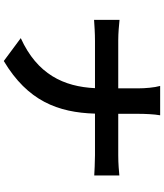

<svg xmlns="http://www.w3.org/2000/svg" viewBox="56 -888 887 1040"><g transform="rotate(90 500.0 -367.5)"><path d="M87 -571V-433C118 -435 158 -438 202 -438H457C449 -269 382 -125 186 -36L310 56C526 -73 589 -237 595 -438H820C860 -438 909 -435 930 -434V-570C909 -568 867 -564 821 -564H596V-673C596 -705 598 -760 604 -791H445C454 -760 458 -708 458 -674V-564H198C158 -564 117 -568 87 -571Z"/></g></svg>

Font: Noto Sans JP
Style: Bold
Weight: 700
Designer: Ryoko NISHIZUKA 西塚涼子 (kana, bopomofo & ideographs); Paul D. Hunt (Latin, Greek & Cyrillic); Sandoll Communications 산돌커뮤니
Foundry: Adobe
Version: Version 2.004;hotconv 1.0.118;makeotfexe 2.5.65603